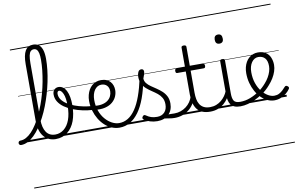

<svg xmlns="http://www.w3.org/2000/svg" viewBox="-214 -1287 3218 2055"><g transform="rotate(-10 1395.5 -259.5)"><path d="M-57 17Q-69 17 -75 9.5Q-81 2 -81 -7Q-81 -16 -75 -23.5Q-69 -31 -57 -31Q-25 -31 6 -48Q37 -65 66.5 -96Q96 -127 123 -169.5Q150 -212 174.5 -262.5Q199 -313 220 -370Q241 -427 257.5 -487.5Q274 -548 285.5 -609.5Q297 -671 303.5 -731Q310 -791 310 -845Q310 -856 318.5 -862Q327 -868 337.5 -868Q348 -868 356.5 -862Q365 -856 365 -845Q365 -789 358 -726.5Q351 -664 337.5 -599Q324 -534 305 -470Q286 -406 262.5 -345.5Q239 -285 210.5 -230.5Q182 -176 151 -131Q120 -86 86 -53Q52 -20 16 -1.5Q-20 17 -57 17ZM319 19Q280 19 247.5 4.5Q215 -10 190.5 -39Q166 -68 153 -111.5Q140 -155 140 -212V-825Q140 -924 168 -971.5Q196 -1019 254 -1019Q291 -1019 315.5 -1000Q340 -981 352.5 -942.5Q365 -904 365 -845Q365 -833 356.5 -826.5Q348 -820 337.5 -820Q327 -820 318.5 -826.5Q310 -833 310 -845Q310 -888 304 -915Q298 -942 285.5 -955.5Q273 -969 253 -969Q233 -969 219 -955.5Q205 -942 198.5 -910.5Q192 -879 192 -825V-217Q192 -171 200.5 -136.5Q209 -102 225.5 -78Q242 -54 266.5 -42Q291 -30 324 -30Q350 -30 373.5 -38.5Q397 -47 417.5 -63.5Q438 -80 454 -103.5Q470 -127 481.5 -158Q493 -189 499 -227Q505 -265 505 -309Q505 -398 485.5 -441.5Q466 -485 442 -485Q431 -485 426.5 -495Q422 -505 426 -515Q430 -525 442 -525Q470 -525 491.5 -509Q513 -493 527.5 -464Q542 -435 549 -395.5Q556 -356 556 -309Q556 -261 549 -218Q542 -175 528.5 -138.5Q515 -102 494.5 -73Q474 -44 448 -23.5Q422 -3 390 8Q358 19 319 19ZM0 490H639V500H0ZM0 -20H639V0H0ZM0 -505H639V-500H0ZM0 -1010H639V-1000H0Z M761 -220Q708 -223 654 -234.5Q600 -246 550.5 -265.5Q501 -285 462 -312.5Q423 -340 400.5 -375.5Q378 -411 378 -454Q378 -487 396.5 -506Q415 -525 443 -525Q456 -525 460 -515Q464 -505 460 -495Q456 -485 443 -485Q433 -485 427 -477Q421 -469 421 -454Q421 -420 441.5 -391.5Q462 -363 497.5 -340Q533 -317 577.5 -300.5Q622 -284 669.5 -274.5Q717 -265 761 -262Q769 -261 773.5 -254.5Q778 -248 779 -239.5Q780 -231 775.5 -225Q771 -219 761 -220ZM640 490H653V500H640ZM640 -20H653V0H640ZM640 -505H653V-500H640ZM640 -1010H653V-1000H640Z M770 -262Q826 -253 866 -260.5Q906 -268 931.5 -287Q957 -306 969 -332Q981 -358 981 -385Q981 -425 958.5 -447.5Q936 -470 900 -470Q888 -470 882.5 -477.5Q877 -485 878 -494.5Q879 -504 886 -511.5Q893 -519 905 -519Q938 -519 963 -508Q988 -497 1004 -479Q1020 -461 1028 -437.5Q1036 -414 1036 -388Q1036 -354 1022 -320.5Q1008 -287 977 -260Q946 -233 896 -220.5Q846 -208 775 -218ZM651 490H1126V500H651ZM651 -20H1126V0H651ZM651 -505H1126V-500H651ZM651 -1010H1126V-1000H651Z M1013 17Q970 17 929.5 0Q889 -17 855 -48Q821 -79 795.5 -121.5Q770 -164 755 -214.5Q740 -265 740 -321Q740 -355 748 -385.5Q756 -416 770 -440.5Q784 -465 804 -482.5Q824 -500 848.5 -509.5Q873 -519 901 -519Q910 -519 914.5 -511.5Q919 -504 918 -494.5Q917 -485 911.5 -477.5Q906 -470 897 -470Q875 -470 856.5 -459Q838 -448 824.5 -428.5Q811 -409 803.5 -381.5Q796 -354 796 -322Q796 -256 815.5 -202.5Q835 -149 868 -111Q901 -73 940 -52.5Q979 -32 1017 -32Q1069 -32 1113.5 -59Q1158 -86 1195.5 -141Q1233 -196 1263 -279.5Q1293 -363 1317 -475Q1319 -484 1329 -485Q1339 -486 1348 -480Q1357 -474 1354 -459Q1332 -341 1299.5 -251.5Q1267 -162 1223.5 -102.5Q1180 -43 1127.5 -13Q1075 17 1013 17ZM1126 490V500ZM1126 -20V0ZM1126 -505V-500ZM1126 -1010V-1000Z M1613 17Q1580 17 1553.5 11.5Q1527 6 1502 3.5Q1477 1 1448 12L1469 -11Q1506 -25 1531.5 -29Q1557 -33 1577.5 -32Q1598 -31 1619 -31Q1628 -31 1632 -23.5Q1636 -16 1634.5 -7Q1633 2 1627.5 9.5Q1622 17 1613 17ZM1424 19Q1382 19 1344 7Q1306 -5 1277 -27Q1271 -33 1270.5 -41.5Q1270 -50 1278 -59Q1285 -68 1292.5 -69.5Q1300 -71 1309 -65Q1337 -45 1364.5 -36Q1392 -27 1429 -27Q1480 -27 1509.5 -58.5Q1539 -90 1539 -144Q1539 -186 1522 -215.5Q1505 -245 1478 -266.5Q1451 -288 1421 -307.5Q1391 -327 1364 -350.5Q1337 -374 1320 -406Q1303 -438 1303 -485Q1303 -511 1313.5 -534.5Q1324 -558 1348 -558Q1361 -558 1368 -550.5Q1375 -543 1375 -530Q1375 -519 1369.5 -499.5Q1364 -480 1354 -456Q1355 -427 1373 -404.5Q1391 -382 1418 -363.5Q1445 -345 1475 -325Q1505 -305 1532 -280.5Q1559 -256 1576 -223Q1593 -190 1593 -144Q1593 -71 1547 -26Q1501 19 1424 19ZM1126 490H1676V500H1126ZM1126 -20H1676V0H1126ZM1126 -505H1676V-500H1126ZM1126 -1010H1676V-1000H1126Z M1611 17Q1600 17 1594.5 9.5Q1589 2 1589.5 -7Q1590 -16 1597 -23.5Q1604 -31 1617 -31Q1654 -31 1686.5 -42.5Q1719 -54 1745.5 -74Q1772 -94 1791 -121.5Q1810 -149 1820 -182Q1823 -193 1832.5 -192Q1842 -191 1848.5 -184Q1855 -177 1852 -167Q1840 -125 1818 -91.5Q1796 -58 1764.5 -33.5Q1733 -9 1694 4Q1655 17 1611 17ZM1676 490V500ZM1676 -20V0ZM1676 -505V-500ZM1676 -1010V-1000Z M2000 17Q1949 17 1913.5 2Q1878 -13 1856.5 -41.5Q1835 -70 1824.5 -110Q1814 -150 1814 -201V-452H1723Q1712 -452 1708 -458Q1704 -464 1704 -476Q1704 -489 1708 -494.5Q1712 -500 1723 -500H1814V-711Q1814 -721 1820.5 -725.5Q1827 -730 1840 -730Q1853 -730 1860 -725.5Q1867 -721 1867 -711V-500H2008Q2019 -500 2023.5 -494.5Q2028 -489 2028 -476Q2028 -464 2023.5 -458Q2019 -452 2008 -452H1867V-213Q1867 -175 1873 -142Q1879 -109 1894.5 -84.5Q1910 -60 1937 -45.5Q1964 -31 2007 -31Q2017 -31 2022 -23.5Q2027 -16 2026.5 -7Q2026 2 2019.5 9.5Q2013 17 2000 17ZM1676 490H2064V500H1676ZM1676 -20H2064V0H1676ZM1676 -505H2064V-500H1676ZM1676 -1010H2064V-1000H1676Z M1999 17Q1988 17 1982.5 9.5Q1977 2 1977.5 -7Q1978 -16 1985 -23.5Q1992 -31 2005 -31Q2042 -31 2073 -43Q2104 -55 2128 -75Q2152 -95 2170 -120Q2188 -145 2198 -172Q2202 -183 2211 -182.5Q2220 -182 2226 -174.5Q2232 -167 2229 -157Q2218 -124 2198 -93Q2178 -62 2149.5 -37Q2121 -12 2083 2.5Q2045 17 1999 17ZM2064 490V500ZM2064 -20V0ZM2064 -505V-500ZM2064 -1010V-1000Z M2326 17Q2288 17 2262.5 6.5Q2237 -4 2222.5 -24Q2208 -44 2202 -72.5Q2196 -101 2196 -137V-496Q2196 -506 2202 -510.5Q2208 -515 2221 -515Q2235 -515 2241.5 -510.5Q2248 -506 2248 -496V-137Q2248 -82 2264.5 -56.5Q2281 -31 2332 -31Q2341 -31 2345.5 -23.5Q2350 -16 2349.5 -7Q2349 2 2343.5 9.5Q2338 17 2326 17ZM2222 -683Q2200 -683 2189 -695.5Q2178 -708 2178 -732Q2178 -757 2189 -769.5Q2200 -782 2222 -782Q2243 -782 2254 -769.5Q2265 -757 2265 -732Q2266 -707 2254.5 -695Q2243 -683 2222 -683ZM2064 490H2389V500H2064ZM2064 -20H2389V0H2064ZM2064 -505H2389V-500H2064ZM2064 -1010H2389V-1000H2064Z M2327 17Q2314 17 2308.5 9.5Q2303 2 2304.5 -7Q2306 -16 2313.5 -23.5Q2321 -31 2333 -31Q2389 -31 2443 -52Q2497 -73 2541 -105Q2549 -110 2555.5 -107Q2562 -104 2566.5 -96.5Q2571 -89 2571 -80.5Q2571 -72 2564 -67Q2530 -43 2490 -24Q2450 -5 2408.5 6Q2367 17 2327 17ZM2389 490V500ZM2389 -20V0ZM2389 -505V-500ZM2389 -1010V-1000Z M2541 -103Q2565 -120 2586 -139.5Q2607 -159 2625 -180Q2649 -207 2666 -236.5Q2683 -266 2692.5 -296Q2702 -326 2702 -354Q2702 -413 2676 -441.5Q2650 -470 2604 -470Q2583 -470 2564.5 -459.5Q2546 -449 2532 -429Q2518 -409 2510.5 -382Q2503 -355 2503 -322Q2503 -256 2521.5 -202.5Q2540 -149 2570 -111Q2600 -73 2635 -52.5Q2670 -32 2703 -32Q2733 -32 2756 -44Q2779 -56 2797 -73.5Q2815 -91 2828 -106Q2836 -115 2844 -114.5Q2852 -114 2861 -107Q2869 -101 2871.5 -93.5Q2874 -86 2868 -77Q2852 -53 2826 -31.5Q2800 -10 2767 3.5Q2734 17 2696 17Q2658 17 2621.5 0Q2585 -17 2553.5 -48Q2522 -79 2498.5 -121.5Q2475 -164 2461.5 -214.5Q2448 -265 2448 -321Q2448 -355 2455.5 -385.5Q2463 -416 2477 -440.5Q2491 -465 2511 -482.5Q2531 -500 2555.5 -509.5Q2580 -519 2608 -519Q2661 -519 2694 -496.5Q2727 -474 2742 -437Q2757 -400 2757 -358Q2757 -324 2745.5 -288.5Q2734 -253 2713 -218.5Q2692 -184 2663 -152Q2643 -128 2618 -106Q2593 -84 2566 -65ZM2389 490H2833V500H2389ZM2389 -20H2833V0H2389ZM2389 -505H2833V-500H2389ZM2389 -1010H2833V-1000H2389Z"/></g></svg>

Font: Playwrite ES Deco Guides
Style: Regular
Weight: 400
Designer: Veronika Burian, José Scaglione
Foundry: TypeTogether
Version: Version 1.003